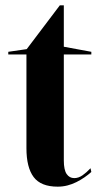

<svg xmlns="http://www.w3.org/2000/svg" viewBox="-20 -684 389 719"><path d="M196 15Q133 15 106 -21Q79 -57 79 -129V-480H11V-490L80 -500L204 -664H219V-509L322 -490V-480H219V-83Q219 -48 229.5 -32.5Q240 -17 258 -17Q274 -17 289 -27.5Q304 -38 319 -54L322 -40Q311 -30 296.5 -20Q282 -10 266 -2Q250 6 232.5 10.5Q215 15 196 15Z"/></svg>

Font: Kalnia Thin Medium
Style: Regular
Weight: 500
Version: Version 1.105